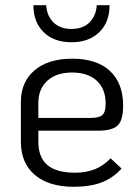

<svg xmlns="http://www.w3.org/2000/svg" viewBox="-20 -705 537 736"><path d="M404 -98 446 -59Q414 -23 370 -6Q326 11 263 11Q167 11 113.5 -34.5Q60 -80 60 -162V-314Q60 -391 112.5 -435.5Q165 -480 257 -480Q351 -480 401.5 -433Q452 -386 452 -300Q452 -245 431.5 -224.5Q411 -204 355 -204H127V-162Q127 -102 161.5 -72.5Q196 -43 267 -43Q310 -43 343 -56Q376 -69 404 -98ZM127 -310V-253H327Q361 -253 373 -264.5Q385 -276 385 -308Q385 -364 351 -395.5Q317 -427 256 -427Q196 -427 161.5 -395.5Q127 -364 127 -310ZM108 -685H157Q160 -643 185.5 -618.5Q211 -594 254 -594Q297 -594 322.5 -618.5Q348 -643 351 -685H400Q400 -620 360.5 -581.5Q321 -543 254 -543Q187 -543 147.5 -581.5Q108 -620 108 -685Z"/></svg>

Font: KoHo
Style: Regular
Weight: 400
Version: Version 1.000; ttfautohint (v1.6)